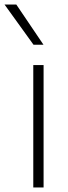

<svg xmlns="http://www.w3.org/2000/svg" viewBox="-58 -828 302 848"><path d="M89 0V-540.5H134.5V0ZM90 -630.5 -38 -808H14L134 -630.5Z"/></svg>

Font: Encode Sans Semi Expanded ExLight
Style: Regular
Weight: 275
Width: 6
Designer: Multiple Designers
Foundry: Impallari Type
Version: Version 2.000